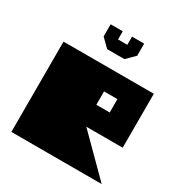

<svg xmlns="http://www.w3.org/2000/svg" viewBox="-221 -1172 1287 1344"><g transform="rotate(30 423.0 -500.0)"><path d="M588 -462V-570H480V-462ZM60 0V-730H790V-294H496L790 0ZM490 -837H351L285 -902V-1000H383V-934H458V-1000H556V-902L490 -837Z"/></g></svg>

Font: El Pececito
Style: Regular
Weight: 400
Designer: deFharo
Foundry: deFharo
Version: El Pececito Version 1.000